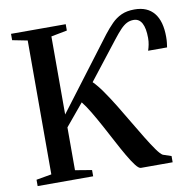

<svg xmlns="http://www.w3.org/2000/svg" viewBox="-83 -839 926 923"><g transform="rotate(-10 380.0 -378.0)"><path d="M27 0V-31L101.5 -44V-697.5L28 -712V-743H295V-712L217 -697V-316L478.5 -661.5Q499.5 -688.5 520.8 -710Q542 -731.5 568.5 -743.5Q595 -755.5 632 -755.5Q664 -755.5 687.8 -745.5Q711.5 -735.5 727.8 -715.5Q744 -695.5 752 -666.5Q760 -637.5 760 -599.5Q760 -583 758.5 -570.8Q757 -558.5 755.5 -548.5H663Q667.5 -562 670.5 -577Q673.5 -592 673.5 -609Q673.5 -656.5 660 -681.5Q646.5 -706.5 619.5 -706.5Q601.5 -706.5 586.2 -698.8Q571 -691 555 -674.2Q539 -657.5 518 -630.5L374 -446Q395 -425.5 420 -389.8Q445 -354 471.5 -310.8Q498 -267.5 524 -223.2Q550 -179 573.5 -140.8Q597 -102.5 615.5 -76.5Q634 -50.5 645.5 -44L686 -30.5V0H531Q521 0 505.5 -20Q490 -40 470.5 -73.5Q451 -107 429.8 -147.2Q408.5 -187.5 386.5 -228Q364.5 -268.5 343.8 -303.2Q323 -338 305.5 -359.5L217 -253V-44L298 -30.5V0Z"/></g></svg>

Font: Merriweather 96pt Medium
Style: Regular
Weight: 500
Version: Version 2.100